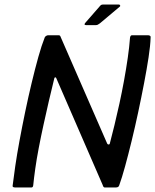

<svg xmlns="http://www.w3.org/2000/svg" viewBox="-20 -829 686 849"><path d="M454 -194Q456 -190 460.5 -190Q465 -190 466 -196Q475 -230 486 -275Q497 -320 508 -370.5Q519 -421 528.5 -473Q538 -525 545 -573.5Q552 -622 555 -663Q557 -673 563 -673H636Q640 -673 643.5 -670.5Q647 -668 646 -664Q645 -628 637 -575.5Q629 -523 617 -460.5Q605 -398 591 -332.5Q577 -267 562 -205.5Q547 -144 533 -93Q519 -42 507 -9Q505 -3 500.5 -1.5Q496 0 491 0H443Q437 0 434 -11L229 -483Q228 -487 224.5 -487Q221 -487 220 -482Q208 -434 196 -382Q184 -330 172.5 -277.5Q161 -225 151.5 -175.5Q142 -126 136 -83.5Q130 -41 127 -10Q126 0 119 0H48Q43 0 39 -1.5Q35 -3 36 -9Q40 -43 47.5 -94.5Q55 -146 66.5 -208Q78 -270 91.5 -335Q105 -400 120 -462.5Q135 -525 149.5 -577Q164 -629 178 -664Q180 -668 184.5 -670.5Q189 -673 192 -673H240Q246 -673 248 -666ZM405 -718H360Q354 -718 354 -721.5Q354 -725 358 -729L420 -800Q424 -805 427 -807Q430 -809 437 -809H506Q509 -809 511 -805.5Q513 -802 510 -800L422 -726Q417 -723 413.5 -720.5Q410 -718 405 -718Z"/></svg>

Font: Glory Medium
Style: Italic
Weight: 500
Italic angle: -12°
Version: Version 1.011